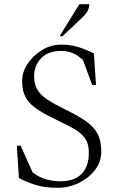

<svg xmlns="http://www.w3.org/2000/svg" viewBox="-20 -882 556 912"><path d="M254 10Q196 10 155 -2Q114 -14 70 -36L60 -190H78L135 -63Q169 -38 201 -29.5Q233 -21 267 -21Q334 -21 368 -56.5Q402 -92 402 -156Q402 -204 379.5 -231Q357 -258 315.5 -279Q274 -300 218 -328Q174 -350 144.5 -372Q115 -394 100 -423.5Q85 -453 85 -497Q85 -540 111.5 -579.5Q138 -619 180 -644.5Q222 -670 270 -670Q314 -670 350.5 -659Q387 -648 426 -628L436 -478H418L374 -597Q349 -620 325 -630Q301 -640 269 -640Q208 -640 175 -605Q142 -570 142 -520Q142 -482 157.5 -456Q173 -430 205 -409Q237 -388 286 -364Q346 -335 385 -308.5Q424 -282 442.5 -248Q461 -214 461 -162Q461 -112 430.5 -73.5Q400 -35 353 -12.5Q306 10 254 10ZM263 -710 357 -862H404Q404 -847 397.5 -832.5Q391 -818 371 -799L277 -710Z"/></svg>

Font: Spectral ExtraLight
Style: Regular
Weight: 275
Designer: Jean-Baptiste Levee
Foundry: Production Type
Version: Version 2.001